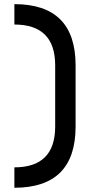

<svg xmlns="http://www.w3.org/2000/svg" viewBox="-20 -801 431 919"><path d="M341.8 -488.3V-195.3Q341.8 97.7 48.8 97.7V0Q244.1 0 244.1 -195.3V-488.3Q244.1 -683.6 48.8 -683.6V-781.2Q341.8 -781.2 341.8 -488.3Z"/></svg>

Font: BabelStone Runic Staveless
Style: Regular
Weight: 400
Designer: Andrew West
Foundry: BabelStone
Version: Version 3.002 March 14, 2022